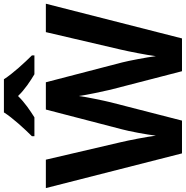

<svg xmlns="http://www.w3.org/2000/svg" viewBox="-4 -970 974 1007"><g transform="rotate(-90 483.5 -467.0)"><path d="M571 -934H397C369 -889 309 -824 272 -787V-774H371C406 -796 448 -824 483 -860C517 -824 562 -795 597 -774H696V-787C660 -823 599 -889 571 -934ZM967 -714H818L727 -324C716 -277 698 -186 692 -137C686 -185 668 -279 659 -314L555 -714H412L308 -314C298 -278 281 -187 275 -137C269 -185 251 -278 240 -324L149 -714H0L182 0H354L450 -374C458 -406 479 -506 483 -542C487 -506 509 -404 516 -375L613 0H785Z"/></g></svg>

Font: Noto Traditional Nushu
Style: Bold
Weight: 700
Designer: LIU Zhao
Foundry: LiuZhao Studio
Version: Version 2.003